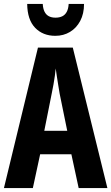

<svg xmlns="http://www.w3.org/2000/svg" viewBox="-20 -956 566 976"><path d="M379.9 0 342.8 -171.9H184.1L147 0H0L172.9 -713.9H350.1L525.9 0ZM321.8 -291 283.2 -480Q279.3 -503.4 275.6 -525.9Q272 -548.3 268.8 -569.1Q265.6 -589.8 263.2 -607.9Q261.7 -590.8 258.8 -570.3Q255.9 -549.8 252 -527.3Q248 -504.9 243.2 -481.9L205.1 -291ZM407.2 -936Q407.2 -886.2 387.9 -849.9Q368.7 -813.5 335.7 -793.7Q302.7 -773.9 261.2 -773.9Q197.8 -773.9 158.4 -814.9Q119.1 -856 118.2 -936H197.3Q198.7 -912.1 206.3 -896.7Q213.9 -881.3 227.8 -873.8Q241.7 -866.2 262.2 -866.2Q282.2 -866.2 296.6 -873.3Q311 -880.4 319.3 -895.8Q327.6 -911.1 329.1 -936Z"/></svg>

Font: Open Sans Condensed
Style: Regular
Weight: 400
Width: 3
Designer: Monotype Design Team
Foundry: Monotype Imaging Inc.
Version: Version 3.000